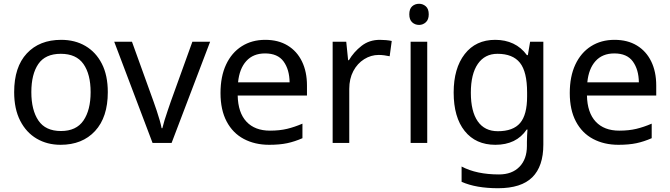

<svg xmlns="http://www.w3.org/2000/svg" viewBox="-20 -757 3547 1017"><path d="M551 -269Q551 -136 483.5 -63Q416 10 301 10Q230 10 174.5 -22.5Q119 -55 87 -117.5Q55 -180 55 -269Q55 -402 122 -474Q189 -546 304 -546Q377 -546 432.5 -513.5Q488 -481 519.5 -419.5Q551 -358 551 -269ZM146 -269Q146 -174 183.5 -118.5Q221 -63 303 -63Q384 -63 422 -118.5Q460 -174 460 -269Q460 -364 422 -418Q384 -472 302 -472Q220 -472 183 -418Q146 -364 146 -269Z M788 0 585 -536H679L793 -220Q801 -198 810 -171Q819 -144 826 -119.5Q833 -95 836 -78H840Q844 -95 851.5 -120Q859 -145 868.5 -172Q878 -199 885 -220L999 -536H1093L889 0Z M1385 -546Q1454 -546 1503.5 -516Q1553 -486 1579.5 -431.5Q1606 -377 1606 -304V-251H1239Q1241 -160 1285.5 -112.5Q1330 -65 1410 -65Q1461 -65 1500.5 -74.5Q1540 -84 1582 -102V-25Q1541 -7 1501 1.5Q1461 10 1406 10Q1330 10 1271.5 -21Q1213 -52 1180.5 -113.5Q1148 -175 1148 -264Q1148 -352 1177.5 -415Q1207 -478 1260.5 -512Q1314 -546 1385 -546ZM1384 -474Q1321 -474 1284.5 -433.5Q1248 -393 1241 -321H1514Q1513 -389 1482 -431.5Q1451 -474 1384 -474Z M1992 -546Q2007 -546 2024.5 -544.5Q2042 -543 2055 -540L2044 -459Q2031 -462 2015.5 -464Q2000 -466 1986 -466Q1945 -466 1909 -443.5Q1873 -421 1851.5 -380.5Q1830 -340 1830 -286V0H1742V-536H1814L1824 -438H1828Q1854 -482 1895 -514Q1936 -546 1992 -546Z M2243 -536V0H2155V-536ZM2200 -737Q2220 -737 2235.5 -723.5Q2251 -710 2251 -681Q2251 -653 2235.5 -639Q2220 -625 2200 -625Q2178 -625 2163 -639Q2148 -653 2148 -681Q2148 -710 2163 -723.5Q2178 -737 2200 -737Z M2603 -546Q2656 -546 2698.5 -526Q2741 -506 2771 -465H2776L2788 -536H2858V9Q2858 124 2799.5 182Q2741 240 2618 240Q2560 240 2511.5 231.5Q2463 223 2425 206V125Q2504 167 2623 167Q2692 167 2731.5 126.5Q2771 86 2771 16V-5Q2771 -17 2772 -39.5Q2773 -62 2774 -71H2770Q2742 -30 2700.5 -10Q2659 10 2604 10Q2500 10 2441.5 -63Q2383 -136 2383 -267Q2383 -395 2441.5 -470.5Q2500 -546 2603 -546ZM2615 -472Q2548 -472 2511 -418.5Q2474 -365 2474 -266Q2474 -167 2510.5 -114.5Q2547 -62 2617 -62Q2698 -62 2735 -105.5Q2772 -149 2772 -246V-267Q2772 -377 2734 -424.5Q2696 -472 2615 -472Z M3235 -546Q3304 -546 3353.5 -516Q3403 -486 3429.5 -431.5Q3456 -377 3456 -304V-251H3089Q3091 -160 3135.5 -112.5Q3180 -65 3260 -65Q3311 -65 3350.5 -74.5Q3390 -84 3432 -102V-25Q3391 -7 3351 1.5Q3311 10 3256 10Q3180 10 3121.5 -21Q3063 -52 3030.5 -113.5Q2998 -175 2998 -264Q2998 -352 3027.5 -415Q3057 -478 3110.5 -512Q3164 -546 3235 -546ZM3234 -474Q3171 -474 3134.5 -433.5Q3098 -393 3091 -321H3364Q3363 -389 3332 -431.5Q3301 -474 3234 -474Z"/></svg>

Font: Noto Sans Kawi
Style: Regular
Weight: 400
Designer: Fadhl Haqq
Version: Version 1.000